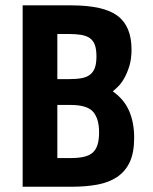

<svg xmlns="http://www.w3.org/2000/svg" viewBox="-20 -708 582 728"><path d="M65.9 0H252.9Q306.6 0 349.7 -8.1Q392.9 -16.1 424.1 -37Q455.4 -57.9 472.1 -93.6Q488.7 -129.4 488.7 -185.6Q488.7 -244 469.4 -287.9Q450.1 -331.9 407.6 -361.6Q415.7 -368.1 427.8 -379.9Q439.9 -391.7 450.9 -411.1Q462 -430.4 470.4 -457.4Q478.7 -484.4 478.7 -520.4Q478.7 -608 426 -647.9Q373.3 -687.7 249.3 -687.7H65.9ZM197.4 -108.6V-310.1H247.1Q311 -310.1 333.4 -283.7Q355.7 -257.3 355.7 -206.6Q355.7 -178.4 349.9 -159.5Q344.1 -140.6 331.4 -129.3Q318.6 -118 297.6 -113.3Q276.7 -108.6 246.4 -108.6ZM197.4 -408V-579.1H241.4Q267.7 -579.1 287.2 -575.9Q306.7 -572.7 319.9 -563.9Q333 -555.1 339.4 -538.4Q345.7 -521.7 345.7 -494Q345.7 -468 339.9 -451.4Q334 -434.9 321.5 -425Q309 -415.1 289.4 -411.6Q269.9 -408 242.4 -408Z"/></svg>

Font: Secuela Black
Style: Regular
Weight: 900
Designer: Fernando Haro
Foundry: deFharo
Version: Version 1.704